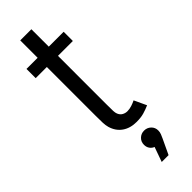

<svg xmlns="http://www.w3.org/2000/svg" viewBox="-287 -657 892 892"><g transform="rotate(-45 159.0 -211.0)"><path d="M92.8 -147.9V-467.8H19.5V-528.3H92.8V-642.6H166V-528.3H263.7V-467.8H166V-147.9Q166 -117.7 166.5 -105.2Q167 -92.8 170.4 -84.5Q176.3 -70.3 187.7 -64Q199.2 -57.6 212.4 -57.6Q226.6 -57.6 241.7 -62.5Q256.8 -67.4 268.1 -73.2L296.4 -12.7Q276.4 -3.9 255.9 2Q235.4 7.8 207.5 7.8Q166 7.8 137.5 -12.2Q108.9 -32.2 98.1 -69.3Q94.2 -83.5 93.5 -100.1Q92.8 -116.7 92.8 -147.9ZM250.5 106.9Q250.5 117.7 246.6 127.9Q242.7 138.2 238.3 147L203.1 221.7H158.2L184.1 148.9Q171.9 144.5 164.1 133.5Q156.2 122.6 156.2 106.9Q156.2 86.9 169.9 73.7Q183.6 60.5 203.1 60.5Q222.7 60.5 236.6 73.7Q250.5 86.9 250.5 106.9Z"/></g></svg>

Font: Gidole
Style: Regular
Weight: 400
Version: Version 2.100; ttfautohint (v1.8.4.7-5d5b)